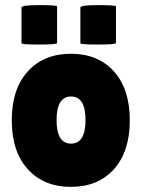

<svg xmlns="http://www.w3.org/2000/svg" viewBox="-20 -720 553 750"><path d="M203 -552Q203 -546 133.5 -546Q64 -546 64 -551V-691Q64 -700 133.5 -700Q203 -700 203 -695ZM433 -552Q433 -546 363.5 -546Q294 -546 294 -551V-691Q294 -700 363.5 -700Q433 -700 433 -695ZM88.5 -59Q26 -128 26 -250Q26 -372 88.5 -441Q151 -510 257 -510Q363 -510 425 -441Q487 -372 487 -250Q487 -128 425 -59Q363 10 257 10Q151 10 88.5 -59ZM257.5 -343Q201 -343 201 -251Q201 -159 257.5 -159Q314 -159 314 -251Q314 -343 257.5 -343Z"/></svg>

Font: Lilita One Rus
Style: Regular
Weight: 400
Designer: Juan Montoreano
Foundry: Juan Montoreano
Version: Version 1.002